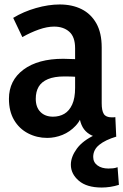

<svg xmlns="http://www.w3.org/2000/svg" viewBox="-20 -603 552 859"><path d="M435 236Q368 236 332.5 205.5Q297 175 297 134Q297 99 323.5 62.5Q350 26 406 0L501 8Q451 23 424 45Q397 67 397 99Q397 123 416 137Q435 151 465 151Q475 151 485.5 150Q496 149 506 145L512 224Q493 230 473.5 233Q454 236 435 236ZM333 -114 356 -113Q345 -69 319 -41Q293 -13 259.5 0.5Q226 14 191 14Q145 14 105.5 -6.5Q66 -27 43 -66Q20 -105 20 -161Q20 -243 85 -291.5Q150 -340 263 -340Q285 -340 314.5 -338.5Q344 -337 367 -332V-254Q342 -258 319.5 -259.5Q297 -261 268 -261Q223 -261 194.5 -249Q166 -237 153 -215Q140 -193 140 -161Q140 -123 161 -102Q182 -81 217 -81Q246 -81 268 -94Q290 -107 303 -135.5Q316 -164 316 -210V-387Q316 -438 290 -461Q264 -484 222 -484Q191 -484 154 -471Q117 -458 80 -437L39 -523Q85 -551 141 -567Q197 -583 247 -583Q303 -583 345 -562Q387 -541 411 -498.5Q435 -456 435 -391V-141Q435 -108 444.5 -93Q454 -78 480 -78Q483 -78 487.5 -78Q492 -78 496 -79L500 8Q486 11 472.5 12.5Q459 14 447 14Q393 14 363 -16.5Q333 -47 333 -114Z"/></svg>

Font: Yaldevi SemiBold
Style: Regular
Weight: 600
Designer: Sol Matas, Rajitha Manaperi, Kosala Senevirathne
Foundry: Mooniak
Version: Version 1.100